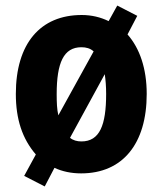

<svg xmlns="http://www.w3.org/2000/svg" viewBox="-20 -614 586 691"><path d="M508 -276C508 -367 483 -440 439 -490L474 -557L402 -594L371 -538C342 -552 310 -560 274 -560C125 -560 37 -457 37 -276C37 -185 60 -115 109 -58L67 19L141 57L176 -10C204 3 236 10 272 10C421 10 508 -96 508 -276ZM184 -275C184 -388 209 -444 273 -444C290 -444 305 -440 317 -429L190 -199C185 -220 184 -245 184 -275ZM362 -276C362 -164 339 -105 273 -105C257 -105 243 -109 232 -118L357 -347C360 -327 362 -303 362 -276Z"/></svg>

Font: Noto Sans Khmer Condensed ExtraBold
Style: Regular
Weight: 800
Width: 3
Designer: Danh Hong and the Monotype Design Team
Foundry: Monotype Imaging Inc.
Version: Version 2.004